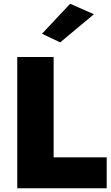

<svg xmlns="http://www.w3.org/2000/svg" viewBox="-20 -1004 591 1024"><path d="M72 -700V0H549V-165H266V-700ZM481 -928 354 -984 204 -824 301 -778Z"/></svg>

Font: Jost ExtraBold
Style: Regular
Weight: 800
Version: Version 3.710